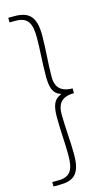

<svg xmlns="http://www.w3.org/2000/svg" viewBox="-142 -827 583 1041"><g transform="rotate(-15 149.5 -306.5)"><path d="M21 167H54C134 167 174 139 174 29C174 -53 165 -125 165 -202C165 -249 182 -293 259 -293V-320C182 -320 165 -364 165 -408C165 -487 174 -559 174 -640C174 -750 134 -780 54 -780H21V-754H55C125 -754 143 -715 143 -636C143 -563 136 -502 136 -421C136 -359 147 -321 189 -308V-304C147 -290 136 -251 136 -191C136 -110 143 -48 143 24C143 102 125 142 55 142H21Z"/></g></svg>

Font: Noto Sans CJK SC Thin
Style: Regular
Weight: 100
Designer: Ryoko NISHIZUKA 西塚涼子 (kana, bopomofo & ideographs); Paul D. Hunt (Latin, Greek & Cyrillic); Sandoll Communications 산돌커뮤니
Foundry: Adobe
Version: Version 2.004;hotconv 1.0.118;makeotfexe 2.5.65603